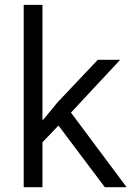

<svg xmlns="http://www.w3.org/2000/svg" viewBox="-20 -794 563 799"><path d="M223.2 -271.5 228.7 -264.5 416.1 -15.1H506.8L279.1 -320.4L275.1 -325.4L279.6 -330L480.1 -545.1H386.9L219.6 -368.3L170.3 -308.3L156.7 -292.7V-313.4V-773.8H78.6V-15.1H156.7V-199V-202L158.7 -204L217.1 -265Z"/></svg>

Font: Vazir FD Light
Style: Regular
Weight: 300
Foundry: DejaVu fonts team - Redesigned by Saber Rastikerdar
Version: Version 21.10;October 20, 2019;FontCreator 12.0.0.2547 64-bi